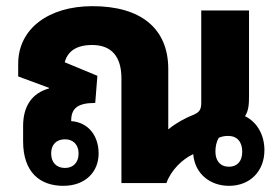

<svg xmlns="http://www.w3.org/2000/svg" viewBox="-20 -594 909 623"><path d="M185 9C258 9 300 -37 300 -96C300 -152 268 -197 211 -201V-202C211 -241 230 -260 289 -260L296 -348L190 -392C199 -426 226 -448 279 -448C343 -448 374 -409 374 -340V0H520C535 -42 571 -77 607 -94C612 -30 662 9 723 9C791 9 838 -38 838 -107C838 -154 816 -197 775 -217C787 -235 788 -258 788 -281V-560H633V-262C633 -240 629 -231 609 -222C583 -212 553 -196 527 -175H526V-370C526 -501 438 -574 280 -574C138 -574 39 -501 39 -387V-346L139 -309V-307C85 -292 55 -251 55 -185V-135C55 -35 110 9 185 9ZM723 -53C695 -53 679 -72 679 -102C679 -118 682 -134 690 -147C699 -151 709 -153 720 -153C750 -153 766 -133 766 -102C766 -71 750 -53 723 -53ZM191 -49C164 -49 146 -66 146 -96C146 -126 164 -142 191 -142C217 -142 235 -125 235 -96C235 -66 217 -49 191 -49Z"/></svg>

Font: Noto Sans Thai Looped SemiCondensed ExtraBold
Style: Regular
Weight: 800
Width: 4
Designer: Sasikarn Vongin, Ben Mitchell
Foundry: The Fontpad Ltd
Version: Version 1.001